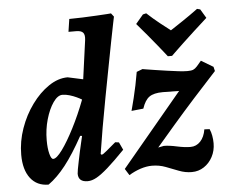

<svg xmlns="http://www.w3.org/2000/svg" viewBox="-53 -798 1035 871"><g transform="rotate(-5 465.0 -362.5)"><path d="M384.4 -102.3Q388.5 -102.3 392.4 -104.7Q396.4 -107.1 409.4 -117.8Q422.4 -128.5 451.3 -153.2L468.2 -150.9L484.4 -116.1Q437.1 -67.2 405.5 -39.4Q374 -11.7 352.5 0.1Q331.1 12 312 12Q269.2 12 269.2 -25.6Q269.2 -30.7 271.9 -45.8Q274.6 -60.9 278.9 -81.4Q283.1 -102 287.7 -123.6Q292.4 -145.1 296.9 -164.1Q301.4 -183.1 304.1 -194.8L295.7 -195.9Q251.3 -115.3 212.6 -65.9Q173.9 -16.5 133.6 12Q80.8 12 51.2 -26.5Q21.6 -65 21.6 -133.5Q21.6 -194.1 42.3 -252.9Q62.9 -311.8 98 -359.8Q133 -407.9 175.6 -436.6Q218.1 -465.4 261.9 -465.4L331.6 -450.3L355.8 -627Q358.8 -650.4 350.2 -660.5Q341.6 -670.5 318.9 -670.5H283.8L292.5 -728.4Q320.4 -728.4 353.3 -729.8Q386.2 -731.3 416 -732.7Q445.8 -734.2 464.5 -735.6Q483.2 -737.1 483.2 -737.1L495.3 -721.5Q495.3 -721.5 489 -691Q482.7 -660.6 472.6 -608.5Q462.5 -556.5 450.1 -491.5Q437.7 -426.6 424.6 -357.6Q411.5 -288.6 400.2 -223.2Q389 -157.9 381 -105.9ZM164.8 -102.3Q180.2 -102.3 206.4 -138.1Q232.6 -174 262.5 -232.4Q292.5 -290.8 318.5 -359.1Q309.7 -364.6 295.2 -371.4Q280.6 -378.2 263.6 -383.3Q246.6 -388.4 231.4 -388.4Q209.7 -388.4 189.2 -359Q168.7 -329.5 155.6 -284Q142.5 -238.4 142.5 -188.8Q142.5 -152.1 149 -127.2Q155.5 -102.3 164.8 -102.3ZM537.4 -288.3Q537.4 -288.3 541.6 -304Q545.9 -319.7 552.3 -345.7Q558.7 -371.6 565.1 -402.2Q571.5 -432.8 576.4 -462.6L603.4 -473Q603.4 -473 619.3 -470.3Q635.3 -467.6 660.5 -463.8Q685.8 -460.1 713.7 -455.9Q741.6 -451.7 766.6 -448.9Q791.6 -446.2 805.8 -446.2Q823.4 -446.2 832.2 -449.8Q841.1 -453.5 850.2 -463.6L870.7 -487.7L925.5 -455L930.1 -435.5Q878.1 -379.5 825.7 -321.2Q773.2 -262.8 726.6 -208.9Q680 -155 643.6 -112.2L669.5 -117.4Q694.3 -117.4 728.9 -109.7Q763.6 -102.1 790.3 -102.1Q816.5 -102.1 835.1 -121.8Q853.6 -141.4 859.3 -176.1L883.1 -175Q889.5 -161.5 892.5 -144.2Q895.6 -126.9 895.6 -109.9Q895.6 -76.1 880.9 -48.3Q866.2 -20.5 841.5 -4.3Q816.8 12 786 12Q756 12 727.2 0.7Q698.5 -10.5 669.6 -21.5Q640.7 -32.5 607.8 -32.5Q583.5 -32.5 556.1 -23.7Q528.7 -14.8 502.7 1.1L484.1 -28.6L760.4 -359.7L686.4 -360.7Q645.1 -360.7 624.6 -346.2Q604.2 -331.8 591.7 -293.9ZM627.1 -719.8 642.3 -723.5Q671.6 -696.4 700.4 -673.5Q729.3 -650.7 747.4 -636.9Q768.5 -650.7 803.2 -673.8Q837.9 -696.9 873.8 -723.5L888.1 -719.8L912.4 -679.2Q882.6 -652.7 852.5 -624.9Q822.4 -597.1 797.3 -573.6Q772.3 -550 757.4 -535.5Q742.5 -521 742.5 -521H723.2Q723.2 -521 711.8 -535.5Q700.4 -550 681.3 -573.6Q662.2 -597.1 639.1 -624.9Q616.1 -652.7 592.8 -679.2Z"/></g></svg>

Font: Alegreya
Style: Italic
Weight: 400
Italic angle: -7°
Designer: Juan Pablo del Peral
Foundry: Huerta Tipografica
Version: Version 2.009